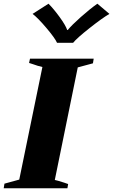

<svg xmlns="http://www.w3.org/2000/svg" viewBox="-43 -1017 611 1037"><path d="M133 -942 219 -997Q247 -969 279 -925Q311 -881 320 -855H323Q344 -881 393.5 -925Q443 -969 483 -997L548 -942Q510 -920 441 -865.5Q372 -811 352 -786H265Q254 -811 208 -865.5Q162 -920 133 -942ZM-19 -25 61 -47 186 -655Q163 -660 133 -671L114 -677L119 -700H463L459 -675L377 -653L253 -45Q265 -43 305 -30Q314 -26 325 -23L321 0H-23Z"/></svg>

Font: Trirong Black
Style: Italic
Weight: 900
Italic angle: -12°
Designer: Katatrad Team
Foundry: CadsonDemak
Version: Version 1.001